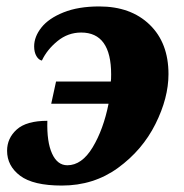

<svg xmlns="http://www.w3.org/2000/svg" viewBox="-20 -566 570 596"><path d="M2 -98Q2 -137 32 -164Q62 -191 127 -191Q125 -126 141.5 -89.5Q158 -53 189 -53Q234 -53 267.5 -108.5Q301 -164 317 -244H139L154 -313H324Q325 -319 325 -335Q325 -465 232 -465Q191 -465 158.5 -438.5Q126 -412 110 -378Q100 -380 93 -392Q86 -404 86 -422Q86 -452 108.5 -480.5Q131 -509 177 -527.5Q223 -546 288 -546Q386 -546 444.5 -489.5Q503 -433 503 -336Q503 -262 462.5 -181Q422 -100 346.5 -45Q271 10 172 10Q83 10 42.5 -20.5Q2 -51 2 -98Z"/></svg>

Font: Noto Serif NarrowBlack
Style: Italic
Weight: 900
Width: 4
Italic angle: -12°
Designer: Monotype Design Team
Foundry: Monotype Imaging Inc.
Version: Version 1.001